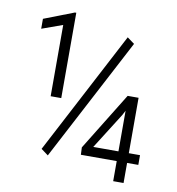

<svg xmlns="http://www.w3.org/2000/svg" viewBox="-80 -782 789 855"><g transform="rotate(10 314.5 -355.0)"><path d="M196.3 -324.2H148.4V-646.5L54.7 -612.8V-657.7L189.9 -710H196.3ZM181.6 -62.5 149.4 -86.4 440.9 -642.1 473.6 -618.2ZM535.2 -134.8H585.9V-90.8H535.2V0H488.3V-90.8H326.2L324.7 -124L485.8 -385.3H535.2ZM374.5 -134.8H488.3V-318.4L476.6 -296.4Z"/></g></svg>

Font: Roboto Condensed Light
Style: Regular
Weight: 300
Designer: Google
Version: Version 2.134; 2016